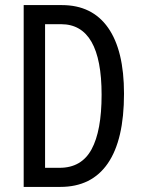

<svg xmlns="http://www.w3.org/2000/svg" viewBox="-20 -734 556 754"><path d="M467 -366Q467 -185 403.5 -92.5Q340 0 217 0H73V-714H223Q342 -714 404.5 -625Q467 -536 467 -366ZM379 -362Q379 -639 220 -639H157V-75H214Q300 -75 339.5 -147.5Q379 -220 379 -362Z"/></svg>

Font: Noto Sans Georgian ExtraCondensed
Style: Regular
Weight: 400
Width: 2
Designer: Monotype Design Team, Akaki Razmadze
Foundry: Google LLC
Version: Version 2.005; ttfautohint (v1.8.4.7-5d5b)